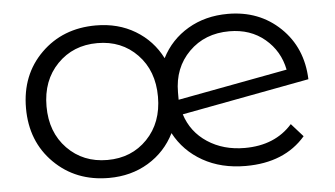

<svg xmlns="http://www.w3.org/2000/svg" viewBox="-43 -598 1170 671"><g transform="rotate(-5 542.0 -262.5)"><path d="M796 -58Q902 -58 963 -127L1004 -81Q930 5 794 5Q708 5 643.5 -31.5Q579 -68 545 -132Q513 -68 452.5 -31.5Q392 5 314 5Q198 5 122 -70.5Q46 -146 46 -263Q46 -380 122 -455Q198 -530 314 -530Q392 -530 452 -494Q512 -458 544 -395Q576 -458 637 -494Q698 -530 777 -530Q887 -530 960.5 -459.5Q1034 -389 1038 -278L590 -194Q610 -131 665.5 -94.5Q721 -58 796 -58ZM580 -272V-260V-246L965 -318Q952 -384 901.5 -426.5Q851 -469 777 -469Q691 -469 635.5 -413.5Q580 -358 580 -272ZM173.5 -115Q229 -58 314 -58Q399 -58 454 -115Q509 -172 509 -263Q509 -354 454 -411Q399 -468 314 -468Q229 -468 173.5 -411Q118 -354 118 -263Q118 -172 173.5 -115Z"/></g></svg>

Font: Montserrat Alternates
Style: Regular
Weight: 400
Designer: Julieta Ulanovsky
Foundry: Julieta Ulanovsky
Version: Version 7.200;PS 007.200;hotconv 1.0.88;makeotf.lib2.5.64775